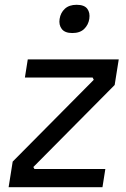

<svg xmlns="http://www.w3.org/2000/svg" viewBox="-20 -782 528 802"><path d="M408 0H16L33 -107L379 -456L376 -440L364 -464L376 -458H84L96 -534H476L459 -427L113 -78L115 -92L129 -67L117 -76H420ZM282 -644Q251 -644 238 -661Q225 -678 229 -703Q233 -729 251 -745.5Q269 -762 300 -762Q332 -762 344.5 -745.5Q357 -729 353 -703Q349 -678 331.5 -661Q314 -644 282 -644Z"/></svg>

Font: Sora Variable Italic
Style: Regular
Weight: 400
Designer: Jonathan Barnbrook, Julián Moncada
Foundry: Barnbrook Fonts
Version: Version 2.000